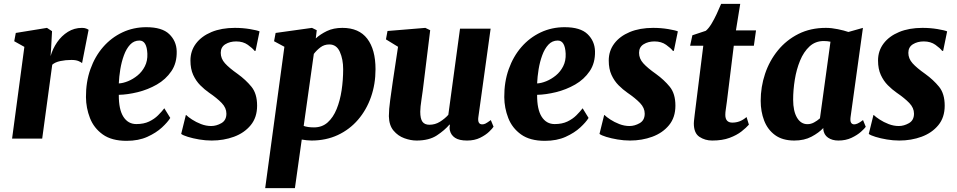

<svg xmlns="http://www.w3.org/2000/svg" viewBox="-20 -711 4911 985"><path d="M239.5 -423Q250.5 -461.5 273.2 -494.5Q296 -527.5 328.5 -547.8Q361 -568 400.5 -568Q413.5 -568 422.2 -564.5Q431 -561 434.5 -558L401 -387Q398 -391 384 -397.2Q370 -403.5 346.5 -403.5Q316.5 -403.5 289.5 -397.8Q262.5 -392 248 -379L196.5 0H42L105 -470.5L53 -499.5L61 -542L221 -568L247 -551L242 -459.5Z M853.5 -106Q840.5 -84.5 810.8 -57Q781 -29.5 735.8 -9Q690.5 11.5 629.5 11.5Q553 11.5 507.2 -21.2Q461.5 -54 441.5 -105.5Q421.5 -157 421 -212.5Q420.5 -290.5 443.8 -356Q467 -421.5 509 -469.8Q551 -518 607.8 -544.8Q664.5 -571.5 730.5 -571.5Q811.5 -571.5 848.2 -536Q885 -500.5 886.5 -448.5Q888 -388 859.2 -345.8Q830.5 -303.5 784.5 -277.2Q738.5 -251 686.5 -238.2Q634.5 -225.5 589.5 -224.5Q589 -149.5 613 -112Q637 -74.5 679.5 -74.5Q717.5 -74.5 744.8 -87.5Q772 -100.5 791 -119.5Q810 -138.5 823 -155.5ZM695.5 -503Q667 -503 647.5 -482Q628 -461 615.8 -427.5Q603.5 -394 597.2 -355.8Q591 -317.5 589.5 -283Q611 -284 636.8 -294.5Q662.5 -305 685.8 -324Q709 -343 723.2 -371Q737.5 -399 736 -435.5Q733 -503 695.5 -503Z M1291 -450H1286Q1276 -463.5 1251.5 -481Q1227 -498.5 1191.5 -498.5Q1159.5 -498.5 1136 -484Q1112.5 -469.5 1112.5 -440Q1112.5 -410.5 1134 -386.5Q1155.5 -362.5 1199.5 -331.5Q1241 -301.5 1270 -266Q1299 -230.5 1299 -169Q1299 -108.5 1266.2 -68.8Q1233.5 -29 1180.5 -9.5Q1127.5 10 1066 10Q1034.5 10 1002 4.5Q969.5 -1 944.2 -8.8Q919 -16.5 909.5 -24L933.5 -121H935Q945 -111 965.2 -97.8Q985.5 -84.5 1011.2 -74.5Q1037 -64.5 1063.5 -64.5Q1090 -64.5 1115.8 -79.2Q1141.5 -94 1141.5 -128Q1141.5 -157.5 1117.5 -182.5Q1093.5 -207.5 1052.5 -235.5Q1029.5 -251.5 1007.5 -273.5Q985.5 -295.5 971.2 -326.5Q957 -357.5 957 -400.5Q957 -450 985.5 -487.8Q1014 -525.5 1065.2 -546.8Q1116.5 -568 1184.5 -568Q1225 -568 1262.2 -561.8Q1299.5 -555.5 1311.5 -550Z M1340.5 254 1439 -471 1386 -499.5 1394 -542 1580.5 -568 1605 -556 1600 -514Q1623.5 -535.5 1657.2 -551.8Q1691 -568 1736.5 -568Q1821.5 -568 1864 -512.5Q1906.5 -457 1906.5 -356Q1906.5 -279.5 1883.2 -213.2Q1860 -147 1816.8 -96.8Q1773.5 -46.5 1713 -18.2Q1652.5 10 1578 10Q1566 10 1553.2 8.5Q1540.5 7 1528 5L1493 254ZM1538 -65Q1558 -57.5 1591 -57.5Q1632.5 -57.5 1661 -83Q1689.5 -108.5 1707 -151.5Q1724.5 -194.5 1732.5 -247.5Q1740.5 -300.5 1740.5 -356Q1740.5 -407 1723.5 -445Q1706.5 -483 1669.5 -483Q1643.5 -483 1624 -468.2Q1604.5 -453.5 1590 -434.5Z M2117 10Q2087 10 2054.5 -1.8Q2022 -13.5 1999 -40.8Q1976 -68 1975 -115Q1975 -149.5 1981.8 -198Q1988.5 -246.5 1995 -292L2022 -471L1960 -509L1968 -552L2162 -568L2187 -556L2154 -288Q2149 -244.5 2142.5 -202.2Q2136 -160 2136 -138Q2136 -102 2147.2 -86.5Q2158.5 -71 2183 -71Q2212.5 -71 2237.2 -86.5Q2262 -102 2280 -122L2340 -564H2497L2434 -110Q2429 -73 2454 -73Q2462.5 -73 2471 -77.2Q2479.5 -81.5 2498 -95L2512 -61Q2507 -52.5 2489.5 -35.5Q2472 -18.5 2443.2 -4.2Q2414.5 10 2376 10Q2335.5 10 2314.5 -4Q2293.5 -18 2288 -42Q2285 -55 2288 -71L2286 -72Q2261.5 -43 2221.5 -16.5Q2181.5 10 2117 10Z M2999.5 -106Q2986.5 -84.5 2956.8 -57Q2927 -29.5 2881.8 -9Q2836.5 11.5 2775.5 11.5Q2699 11.5 2653.2 -21.2Q2607.5 -54 2587.5 -105.5Q2567.5 -157 2567 -212.5Q2566.5 -290.5 2589.8 -356Q2613 -421.5 2655 -469.8Q2697 -518 2753.8 -544.8Q2810.5 -571.5 2876.5 -571.5Q2957.5 -571.5 2994.2 -536Q3031 -500.5 3032.5 -448.5Q3034 -388 3005.2 -345.8Q2976.5 -303.5 2930.5 -277.2Q2884.5 -251 2832.5 -238.2Q2780.5 -225.5 2735.5 -224.5Q2735 -149.5 2759 -112Q2783 -74.5 2825.5 -74.5Q2863.5 -74.5 2890.8 -87.5Q2918 -100.5 2937 -119.5Q2956 -138.5 2969 -155.5ZM2841.5 -503Q2813 -503 2793.5 -482Q2774 -461 2761.8 -427.5Q2749.5 -394 2743.2 -355.8Q2737 -317.5 2735.5 -283Q2757 -284 2782.8 -294.5Q2808.5 -305 2831.8 -324Q2855 -343 2869.2 -371Q2883.5 -399 2882 -435.5Q2879 -503 2841.5 -503Z M3437 -450H3432Q3422 -463.5 3397.5 -481Q3373 -498.5 3337.5 -498.5Q3305.5 -498.5 3282 -484Q3258.5 -469.5 3258.5 -440Q3258.5 -410.5 3280 -386.5Q3301.5 -362.5 3345.5 -331.5Q3387 -301.5 3416 -266Q3445 -230.5 3445 -169Q3445 -108.5 3412.2 -68.8Q3379.5 -29 3326.5 -9.5Q3273.5 10 3212 10Q3180.5 10 3148 4.5Q3115.5 -1 3090.2 -8.8Q3065 -16.5 3055.5 -24L3079.5 -121H3081Q3091 -111 3111.2 -97.8Q3131.5 -84.5 3157.2 -74.5Q3183 -64.5 3209.5 -64.5Q3236 -64.5 3261.8 -79.2Q3287.5 -94 3287.5 -128Q3287.5 -157.5 3263.5 -182.5Q3239.5 -207.5 3198.5 -235.5Q3175.5 -251.5 3153.5 -273.5Q3131.5 -295.5 3117.2 -326.5Q3103 -357.5 3103 -400.5Q3103 -450 3131.5 -487.8Q3160 -525.5 3211.2 -546.8Q3262.5 -568 3330.5 -568Q3371 -568 3408.2 -561.8Q3445.5 -555.5 3457.5 -550Z M3709 -189.5Q3706 -165.5 3703.5 -150Q3701 -134.5 3701 -122Q3701 -82 3737 -82Q3756.5 -82 3774 -88.5Q3791.5 -95 3810 -110.5L3822 -71.5Q3808 -55.5 3783.8 -36.5Q3759.5 -17.5 3722.8 -3.8Q3686 10 3633.5 10Q3597 10 3568.2 -9Q3539.5 -28 3539.5 -78Q3539.5 -81.5 3540.2 -90Q3541 -98.5 3543.8 -121.8Q3546.5 -145 3552.5 -192L3588 -476.5H3520.5L3532 -530L3601 -553Q3615.5 -565 3629.8 -588.5Q3644 -612 3656.8 -639.5Q3669.5 -667 3679.5 -691H3777.5L3755.5 -555H3858.5L3847.5 -476.5H3744.5Z M4343.5 -110Q4341 -90 4346.2 -81.5Q4351.5 -73 4362.5 -73Q4369.5 -73 4380 -77.5Q4390.5 -82 4407.5 -95L4421.5 -60.5Q4416 -52 4397 -35Q4378 -18 4348.5 -4Q4319 10 4281 10Q4249.5 10 4228 -4.8Q4206.5 -19.5 4203.5 -48.5L4204 -54.5Q4180.5 -29.5 4143.2 -9.8Q4106 10 4055 10Q3994.5 10 3956.2 -18Q3918 -46 3900.2 -92.5Q3882.5 -139 3882.5 -193.5Q3882.5 -265.5 3905 -332.5Q3927.5 -399.5 3970.8 -452.5Q4014 -505.5 4076 -536.8Q4138 -568 4217 -568Q4246 -568 4278.5 -561.2Q4311 -554.5 4332.5 -547L4407 -568ZM4240.5 -497Q4224.5 -500.5 4206 -500.5Q4163 -500.5 4133 -472.8Q4103 -445 4084.5 -400Q4066 -355 4057.5 -302.2Q4049 -249.5 4049 -199.5Q4049 -141 4068.8 -107.5Q4088.5 -74 4122.5 -74Q4140 -74 4156.2 -82.8Q4172.5 -91.5 4186.5 -104Z M4818.5 -450H4813.5Q4803.5 -463.5 4779 -481Q4754.5 -498.5 4719 -498.5Q4687 -498.5 4663.5 -484Q4640 -469.5 4640 -440Q4640 -410.5 4661.5 -386.5Q4683 -362.5 4727 -331.5Q4768.5 -301.5 4797.5 -266Q4826.5 -230.5 4826.5 -169Q4826.5 -108.5 4793.8 -68.8Q4761 -29 4708 -9.5Q4655 10 4593.5 10Q4562 10 4529.5 4.5Q4497 -1 4471.8 -8.8Q4446.5 -16.5 4437 -24L4461 -121H4462.5Q4472.5 -111 4492.8 -97.8Q4513 -84.5 4538.8 -74.5Q4564.5 -64.5 4591 -64.5Q4617.5 -64.5 4643.2 -79.2Q4669 -94 4669 -128Q4669 -157.5 4645 -182.5Q4621 -207.5 4580 -235.5Q4557 -251.5 4535 -273.5Q4513 -295.5 4498.8 -326.5Q4484.5 -357.5 4484.5 -400.5Q4484.5 -450 4513 -487.8Q4541.5 -525.5 4592.8 -546.8Q4644 -568 4712 -568Q4752.5 -568 4789.8 -561.8Q4827 -555.5 4839 -550Z"/></svg>

Font: Merriweather Black
Style: Italic
Weight: 900
Italic angle: -7.8°
Designer: Eben Sorkin
Foundry: Eben Sorkin
Version: Version 2.200;gftools[0.9.31]